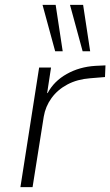

<svg xmlns="http://www.w3.org/2000/svg" viewBox="-20 -770 454 790"><path d="M64 0 141 -492H190L174 -387H176Q202 -436 254.5 -465.5Q307 -495 372 -499L414 -501L412 -453L351 -448Q298 -444 257.5 -422.5Q217 -401 192 -366.5Q167 -332 160 -290L114 0ZM320 -559 268 -750H322L351 -559ZM207 -559 155 -750H209L238 -559Z"/></svg>

Font: Nunito Sans 7pt ExtraLight
Style: Italic
Weight: 250
Italic angle: -9°
Designer: Vernon Adams
Foundry: Vernon Adams
Version: Version 3.101;gftools[0.9.27]